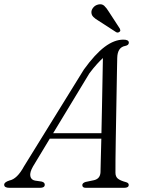

<svg xmlns="http://www.w3.org/2000/svg" viewBox="-44 -898 686 918"><path d="M114 -102.5Q97.5 -74 101 -56Q104.5 -38 123.5 -34.5L154.5 -30Q170 -26.5 170 -15Q170 0 147.5 0H1Q-24 0 -24 -15Q-24 -27 1 -35Q38 -42 71 -103L357 -565.5Q410.5 -639.5 456.5 -674Q502.5 -708.5 546 -708.5Q572 -708.5 572 -694Q572 -682 555 -678.5Q517.5 -672 516.5 -620.5Q516 -599 515.2 -556.2Q514.5 -513.5 513.5 -458.5Q512.5 -403.5 511.5 -344.8Q510.5 -286 509.5 -231.5Q508.5 -177 508.2 -135Q508 -93 508 -72.5Q508 -53.5 519.5 -44Q531 -34.5 557 -27.5Q571.5 -24 571.5 -14Q571.5 0 549.5 0H366.5Q349.5 0 349.5 -13Q349.5 -23 365 -28L405.5 -36.5Q435 -43.5 436.5 -74.5Q437 -96 438 -138.5Q439 -181 440.5 -235H194ZM383.5 -547.5 210 -261H441Q442.5 -326 443.8 -395Q445 -464 446.2 -523.8Q447.5 -583.5 448 -620.5Q436 -609.5 419.8 -591.8Q403.5 -574 383.5 -547.5ZM477 -841 529 -761Q530.5 -757.5 531.2 -753.5Q532 -749.5 527.5 -746Q519.5 -739.5 511 -744.5L427.5 -798.5Q412 -807.5 402.5 -816.8Q393 -826 393 -840Q393 -851 402 -862Q411 -873 426 -876.5Q443.5 -880.5 454.5 -870.2Q465.5 -860 477 -841Z"/></svg>

Font: Fraunces 9pt S000 Light
Style: Italic
Weight: 300
Italic angle: -16°
Version: Version 1.000; ttfautohint (v1.8.3)